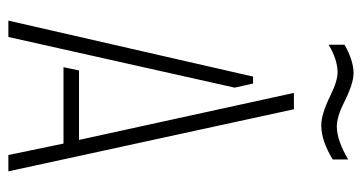

<svg xmlns="http://www.w3.org/2000/svg" viewBox="-223 -642 865 459"><g transform="rotate(90 209.5 -412.5)"><path d="M86.9 -765.6V-803.7Q125 -825.2 155.3 -825.2Q179.7 -825.2 224.6 -802.7Q258.8 -785.2 283.2 -785.2Q317.4 -786.1 361.3 -812.5V-775.4Q316.4 -748 279.3 -748Q252.9 -748 207 -770.5Q173.8 -787.1 151.4 -787.1Q121.1 -786.1 86.9 -765.6ZM29.3 0 163.1 -585H179.7L189.5 -541L68.4 0ZM140.6 -131.8 148.4 -168.9H314.5L202.1 -682.6H241.2L389.6 0H350.6L323.2 -131.8Z"/></g></svg>

Font: Post No Bills Colombo
Style: Light
Weight: 400
Designer: Kosala Senevirathne, Siva Puranthara, Lasantha Premarathna, Tharique Azeez
Foundry: Mooniak
Version: Version 1.220 ; ttfautohint (v1.5)